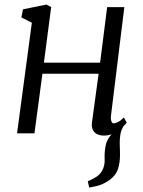

<svg xmlns="http://www.w3.org/2000/svg" viewBox="-20 -586 630 844"><path d="M372 238.5 366 211Q388.5 201 403.8 191.2Q419 181.5 428.5 165Q441.5 143 440 112.5Q438.5 82 445 51.5Q449.5 30.5 463.5 13Q477.5 -4.5 485.5 -15.5L536 -48.5Q516 -26 510.8 -2.8Q505.5 20.5 506.5 52.5Q507 63.5 507.2 74.5Q507.5 85.5 507.5 95.5Q507.5 129.5 498.5 157.2Q489.5 185 460 206.5Q444 218 424.8 225.5Q405.5 233 372 238.5ZM468 -79Q466 -61 469.8 -52.5Q473.5 -44 479 -44Q488 -44 499.2 -49.8Q510.5 -55.5 524.5 -69.5L537 -47Q533 -41.5 519 -27.5Q505 -13.5 483.8 -1.8Q462.5 10 437.5 10Q420.5 10 407.5 4Q394.5 -2 388 -15.2Q381.5 -28.5 384.5 -49.5L413.5 -262H166.5L131.5 0H55L120 -486L74 -509.5L81 -545L184 -566L205 -555L173 -310.5H420L451 -554.5H526.5Z"/></svg>

Font: Merriweather Light
Style: Italic
Weight: 300
Italic angle: -7.8°
Designer: Eben Sorkin
Foundry: Eben Sorkin
Version: Version 2.101